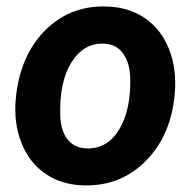

<svg xmlns="http://www.w3.org/2000/svg" viewBox="-20 -558 593 588"><path d="M303.7 -538.1Q373.5 -537.1 424.1 -502.2Q474.6 -467.3 498.3 -406Q522 -344.7 515.1 -270Q503.9 -144 427.5 -66.2Q351.1 11.7 238.8 9.8Q169.9 8.8 119.6 -25.6Q69.3 -60.1 45.4 -121.1Q21.5 -182.1 28.3 -255.9Q41 -386.7 117.2 -463.9Q193.4 -541 303.7 -538.1ZM164.6 -205.6Q165.5 -158.7 186.5 -131.6Q207.5 -104.5 245.6 -103.5Q309.1 -101.6 345.2 -161.9Q381.3 -222.2 378.9 -320.3Q377 -367.2 356.2 -395.3Q335.4 -423.3 296.9 -424.3Q235.4 -426.3 198.5 -366.5Q161.6 -306.6 164.6 -205.6Z"/></svg>

Font: RobotoDraft
Style: Bold Italic
Weight: 700
Italic angle: -12°
Version: Version 2.001150; 2014